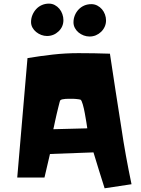

<svg xmlns="http://www.w3.org/2000/svg" viewBox="-20 -1020 776 1060"><path d="M706.1 -2.9 557.6 19.5Q542 -30.3 526.4 -79.6Q510.7 -128.9 496.1 -178.7L255.9 -169.9L225.6 -40H75.2Q88.9 -206.1 103.5 -370.1Q118.2 -534.2 131.8 -699.2Q202.1 -710.9 272 -718.8Q341.8 -726.6 413.1 -726.6Q500 -726.6 586.9 -723.6Q602.5 -622.1 617.7 -521Q632.8 -419.9 649.4 -318.4Q661.1 -238.3 675.3 -160.2Q689.5 -82 706.1 -2.9ZM461.9 -311.5Q460.9 -320.3 457 -344.2Q453.1 -368.2 448.2 -395Q443.4 -421.9 437 -443.8Q430.7 -465.8 424.8 -469.7Q422.9 -470.7 415.5 -471.7Q408.2 -472.7 399.9 -473.6Q391.6 -474.6 383.8 -474.6Q376 -474.6 373 -474.6Q368.2 -474.6 359.9 -474.6Q351.6 -474.6 342.3 -474.1Q333 -473.6 324.7 -471.7Q316.4 -469.7 313.5 -466.8Q311.5 -465.8 308.6 -454.1Q305.7 -442.4 301.3 -425.3Q296.9 -408.2 292.5 -388.7Q288.1 -369.1 284.2 -351.6Q280.3 -334 277.8 -321.3Q275.4 -308.6 274.4 -306.6ZM565.4 -907.2Q565.4 -888.7 558.1 -872.6Q550.8 -856.4 538.1 -844.2Q525.4 -832 509.3 -825.2Q493.2 -818.4 474.6 -818.4Q458 -818.4 442.4 -824.2Q426.8 -830.1 414.1 -840.3Q401.4 -850.6 393.6 -865.2Q385.7 -879.9 385.7 -896.5Q385.7 -917 393.1 -935.1Q400.4 -953.1 413.6 -967.3Q426.8 -981.4 444.8 -989.3Q462.9 -997.1 484.4 -997.1Q502 -997.1 517.1 -989.3Q532.2 -981.4 543 -968.8Q553.7 -956.1 559.6 -939.9Q565.4 -923.8 565.4 -907.2ZM330.1 -909.2Q330.1 -872.1 303.2 -846.7Q276.4 -821.3 239.3 -821.3Q223.6 -821.3 208 -827.1Q192.4 -833 179.7 -843.3Q167 -853.5 159.2 -867.7Q151.4 -881.8 151.4 -898.4Q151.4 -918.9 159.2 -937.5Q167 -956.1 180.2 -970.2Q193.4 -984.4 211.4 -992.2Q229.5 -1000 250 -1000Q267.6 -1000 282.2 -992.2Q296.9 -984.4 307.6 -971.7Q318.4 -959 324.2 -942.4Q330.1 -925.8 330.1 -909.2Z"/></svg>

Font: Slackey
Style: Regular
Weight: 400
Designer: Squid
Foundry: Font Diner, Inc DBA Sideshow
Version: Version 1.001